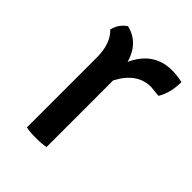

<svg xmlns="http://www.w3.org/2000/svg" viewBox="-153 -584 671 671"><g transform="rotate(45 182.5 -248.0)"><path d="M53 -448Q61 -482 89 -500Q155 -484 176 -411Q217 -500 307 -500Q331 -500 359 -494Q359 -440 336 -403Q330 -404 296 -407Q226 -407 186 -329V0Q169 4 137.5 4Q106 4 89 0V-346Q89 -414 53 -448Z"/></g></svg>

Font: Signika Negative
Style: Regular
Weight: 400
Designer: Anna Giedrys
Foundry: Anna Giedrys
Version: Version 1.001